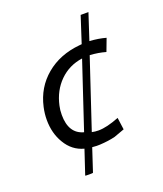

<svg xmlns="http://www.w3.org/2000/svg" viewBox="-117 -686 649 765"><g transform="rotate(-20 207.0 -303.5)"><path d="M381 -487 361 -434Q330 -443 294 -445L197 -154Q210 -151 225 -151Q260 -151 313 -172L320 -121Q278 -106 276 -105Q248 -98 211 -96Q200 -95 178 -97L146 0Q146 1 129 1Q113 1 113 0L147 -102Q98 -115 71 -161Q45 -204 45 -261Q45 -287 51 -314Q68 -391 126 -439.5Q184 -488 269 -496L279 -497L315 -608H348L312 -498Q349 -496 381 -487ZM168 -164 261 -443Q204 -435 164.5 -396Q125 -357 112 -297Q108 -280 108 -259Q108 -180 168 -164Z"/></g></svg>

Font: GFS Neohellenic Rg
Style: Italic
Weight: 400
Italic angle: -12°
Designer: Takis Katsoulidis and George D. Matthiopoulos
Foundry: Takis Katsoulidis and George D. Matthiopoulos
Version: Version 1.0